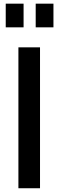

<svg xmlns="http://www.w3.org/2000/svg" viewBox="-20 -1002 311 1022"><path d="M193 0H78V-750H193ZM10.5 -856.5V-982.5H105.5V-856.5ZM170 -856.5V-982.5H264.5V-856.5Z"/></svg>

Font: Mohave SemiBold
Style: Regular
Weight: 600
Designer: Gumpita Rahayu
Foundry: Tokotype
Version: Version 2.003